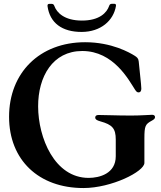

<svg xmlns="http://www.w3.org/2000/svg" viewBox="-20 -961 836 995"><path d="M412.3 13.5C557.9 13.5 728.3 -72.1 728.3 -116.8V-243.3C728.3 -308.9 733.3 -317.5 766.7 -335.6C777.7 -341.6 783.4 -346.6 783.4 -354C783.4 -361.2 778.4 -366.1 768.5 -366.1C753.6 -366.1 712.7 -362.2 660.2 -362.2C577.8 -362.2 536.2 -365.1 490.4 -365.1C478.3 -365.1 473.4 -359.4 473.4 -351.6C473.4 -343 480.1 -337.7 500.4 -332C562.1 -315 579.9 -295.1 579.9 -237.9V-151.3C579.9 -61.4 495.7 -39.1 439.3 -39.1C262.8 -39.1 177.9 -246.8 177.6 -409.4C177.2 -564.3 253.2 -696.7 406.2 -696.7C569.6 -696.7 648.1 -544.7 679.7 -496.4C686.8 -485.4 691.4 -482.2 697.8 -482.2C708.1 -482.2 712.4 -490.4 712.4 -501.8C712.4 -509.6 712.4 -513.1 698.9 -642.4C697.4 -658.7 690 -664.4 677.2 -672.6C652.7 -687.9 559.3 -742.2 421.2 -742.2C184.7 -742.2 27 -583.1 27 -355.8C27 -132.1 180.4 13.5 412.3 13.5ZM226.2 -929.7C237.9 -842.3 301.8 -795.1 403.4 -795.5C501.8 -795.8 568.5 -854 581 -930.4C581.7 -938.6 579.2 -941.4 571 -941.4H559.7C551.5 -940.7 547.9 -937.9 545.5 -930C533.7 -896 496.4 -854 403.4 -854.4C312.9 -854.8 273.8 -896 261.7 -930C258.9 -937.9 255.3 -940.7 247.2 -941.1H236.5C228.3 -940.7 225.9 -937.9 226.2 -929.7Z"/></svg>

Font: Margiela Serif Semibold
Style: Regular
Weight: 600
Designer: Andreas Faust, Stefan Endress
Version: Version 1.002;FEAKit 1.0